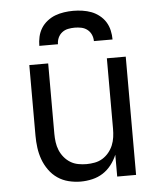

<svg xmlns="http://www.w3.org/2000/svg" viewBox="-53 -786 706 841"><g transform="rotate(-5 300.0 -366.0)"><path d="M268 8Q242 8 215.5 1.5Q189 -5 167 -20Q145 -35 129 -57.5Q113 -80 104 -105Q95 -130 91.5 -156.5Q88 -183 88 -210V-520H171V-210Q171 -192 173.5 -173.5Q176 -155 183 -138Q190 -121 202 -106.5Q214 -92 229.5 -82.5Q245 -73 263.5 -69.5Q282 -66 300 -66Q318 -66 336.5 -69.5Q355 -73 370.5 -82.5Q386 -92 398 -106.5Q410 -121 417 -138Q424 -155 426.5 -173.5Q429 -192 429 -210V-520H512V0H429V-96Q419 -72 403 -51.5Q387 -31 366 -17.5Q345 -4 319.5 2Q294 8 268 8ZM139 -600Q139 -620 143.5 -640Q148 -660 158.5 -677Q169 -694 185.5 -707Q202 -720 220.5 -727Q239 -734 259.5 -737Q280 -740 300 -740Q320 -740 340.5 -737Q361 -734 379.5 -727Q398 -720 414.5 -707Q431 -694 441.5 -677Q452 -660 456.5 -640Q461 -620 461 -600H379Q379 -615 373 -628.5Q367 -642 355.5 -651Q344 -660 329.5 -663Q315 -666 300 -666Q285 -666 270.5 -663Q256 -660 244.5 -651Q233 -642 227 -628.5Q221 -615 221 -600Z"/></g></svg>

Font: Iosevka Custom Extended
Style: Regular
Weight: 400
Width: 7
Monospace: yes
Designer: Belleve Invis
Foundry: Belleve Invis
Version: Version 11.2.4; ttfautohint (v1.8.4)